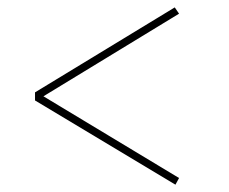

<svg xmlns="http://www.w3.org/2000/svg" viewBox="-20 -546 622 522"><path d="M457 -43.9 75.2 -272.9V-294.9L455.1 -525.9L466.8 -508.8L98.1 -284.2L466.8 -62Z"/></svg>

Font: Display Regular
Style: Bold
Weight: 700
Designer: Latin by Veronika Burian and Jose Scaglione. Greek by Irene Vlachou. Cyrillic by Vera Evstafieva.
Foundry: TypeTogether
Version: Version 3.002